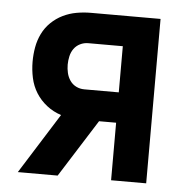

<svg xmlns="http://www.w3.org/2000/svg" viewBox="-43 -562 587 605"><g transform="rotate(5 250.0 -260.0)"><path d="M35 0 155 -191Q130 -199 109.5 -215Q89 -231 75.5 -252.5Q62 -274 56.5 -299.5Q51 -325 51 -351Q51 -374 55 -396.5Q59 -419 69 -439.5Q79 -460 95.5 -476Q112 -492 132.5 -502Q153 -512 175.5 -516Q198 -520 221 -520H441V0H330V-182H276L161 0ZM221 -278H330V-424H221Q207 -424 195 -418Q183 -412 175.5 -401.5Q168 -391 165 -377.5Q162 -364 162 -351Q162 -338 165 -325Q168 -312 175.5 -301Q183 -290 195 -284Q207 -278 221 -278Z"/></g></svg>

Font: Moesevka
Style: Bold
Weight: 700
Monospace: yes
Designer: Belleve Invis
Foundry: Belleve Invis
Version: Version 32.5.0; ttfautohint (v1.8.4)